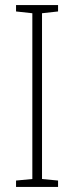

<svg xmlns="http://www.w3.org/2000/svg" viewBox="-20 -734 291 754"><path d="M208 0V-25L145 -31V-682L208 -689V-714H43V-689L107 -682V-31L43 -25V0Z"/></svg>

Font: Noto Sans Devanagari UI Condensed ExtraLight
Style: Regular
Weight: 200
Width: 3
Designer: Jelle Bosma - Monotype Design Team
Foundry: Monotype Imaging Inc.
Version: Version 2.004